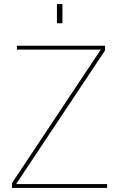

<svg xmlns="http://www.w3.org/2000/svg" viewBox="-20 -921 583 941"><path d="M39 -24 474 -678H63V-697H495V-674L59 -19H505V0H39ZM259 -901H286V-807H259Z"/></svg>

Font: Hanken Grotesk Thin
Style: Regular
Weight: 100
Designer: Alfredo Marco Pradil
Foundry: Hanken Design Co.
Version: Version 3.014